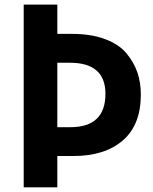

<svg xmlns="http://www.w3.org/2000/svg" viewBox="-20 -806 659 826"><path d="M82 0V-786.1H226.6V-660.2H290Q372.1 -660.2 432.1 -637.7Q492.2 -615.2 524.4 -576.2Q556.6 -537.1 571.3 -493.7Q585.9 -450.2 585.9 -399.4Q585.9 -268.6 508.3 -201.7Q430.7 -134.8 295.9 -134.8H226.6V0ZM226.6 -258.8H282.2Q433.6 -258.8 433.6 -402.3Q433.6 -536.1 280.3 -536.1H226.6Z"/></svg>

Font: Gothic A1 ExtraBold
Style: Regular
Weight: 800
Designer: HanYang I&C Co.,Ltd.
Foundry: HanYang I&C Co.,Ltd.
Version: Version 2.50